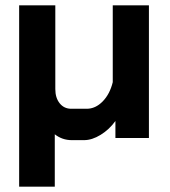

<svg xmlns="http://www.w3.org/2000/svg" viewBox="-20 -519 638 722"><path d="M540 -499V0H414V-64Q391 -32 358.5 -12Q326 8 296 8H250Q214 8 186 -14V183H52V-499H188V-184Q188 -151 204.5 -130.5Q221 -110 248 -110H306Q339 -110 366 -137.5Q393 -165 404 -210V-499Z"/></svg>

Font: Bai Jamjuree
Style: Bold
Weight: 700
Designer: Katatrad Aksorn Co.,Ltd.
Foundry: Cadson Demak Co.,Ltd.
Version: Version 1.000; ttfautohint (v1.6)